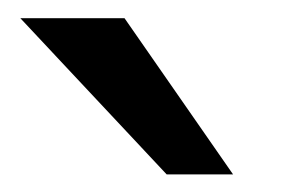

<svg xmlns="http://www.w3.org/2000/svg" viewBox="-20 -769 332 216"><path d="M242.2 -572.8 120.1 -748.5H2.9L167.5 -572.8Z"/></svg>

Font: Ride
Style: Regular
Weight: 400
Version: Version 3.000